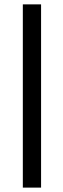

<svg xmlns="http://www.w3.org/2000/svg" viewBox="-20 -731 292 883"><path d="M85 -710.9V131.8H168.9V-710.9Z"/></svg>

Font: Vazirmatn
Style: Bold
Weight: 700
Designer: Saber Rastikerdar
Foundry: Saber Rastikerdar
Version: Version 33.003